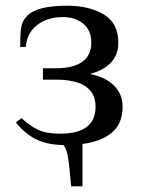

<svg xmlns="http://www.w3.org/2000/svg" viewBox="-20 -500 495 675"><path d="M270 6V155H230Q224 83 219 52.5Q214 22 203 10Q143 9 103.5 -12Q64 -33 36 -70L56 -85Q81 -60 111.5 -45Q142 -30 191 -30Q316 -30 316 -125Q316 -220 176 -220H131V-260H176Q237 -260 269 -282.5Q301 -305 301 -350Q301 -393 273 -416.5Q245 -440 201 -440Q146 -440 110 -411.5Q74 -383 71 -335H51Q51 -384 55 -406Q59 -428 76 -445Q111 -480 216 -480Q293 -480 344.5 -449.5Q396 -419 396 -350Q396 -307 369.5 -279.5Q343 -252 296 -240Q351 -229 381 -199Q411 -169 411 -125Q411 -65 373 -33.5Q335 -2 270 6Z"/></svg>

Font: Philosopher
Style: Regular
Weight: 400
Designer: Jovanny Lemonad
Foundry: Jovanny Lemonad
Version: Version 2.000